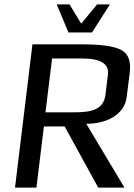

<svg xmlns="http://www.w3.org/2000/svg" viewBox="-20 -850 609 870"><path d="M554 -410 568 -522C574 -574 561 -608 527 -625C494 -641 437 -649 355 -649H127L48 0H145L179 -277H273L425 0H544L371 -289C457 -289 543 -326 554 -410ZM313 -341H186L216 -585H352C436 -585 475 -561 469 -512L458 -422C450 -351 392 -341 313 -341ZM290 -703H397L478 -830H420L348 -743L295 -830H237Z"/></svg>

Font: Gamestation Display
Style: Italic
Weight: 400
Designer: Jonas Hecksher
Foundry: Jonas Hecksher, Playtypeª, e-types AS
Version: Version 1.003